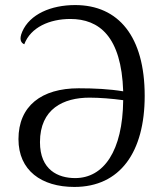

<svg xmlns="http://www.w3.org/2000/svg" viewBox="-20 -726 645 759"><path d="M277 -706C182 -706 98 -670 68 -601C54 -569 64 -556 76 -551C101 -618 176 -651 258 -651C372 -651 460 -582 467 -365C413 -374 353 -377 291 -377C144 -377 53 -307 53 -176C53 -52 144 13 274 13C455 13 552 -125 552 -347C552 -581 449 -706 277 -706ZM277 -22C210 -22 138 -54 138 -164C138 -296 231 -340 334 -340C373 -340 424 -336 467 -330C465 -129 390 -22 277 -22Z"/></svg>

Font: Arima Koshi
Style: Regular
Weight: 400
Designer: Joana Correia and Natanael Gama
Foundry: NDISCOVER
Version: Version 1.019;PS 001.019;hotconv 1.0.88;makeotf.lib2.5.64775